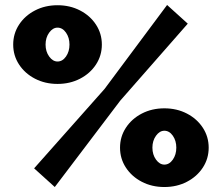

<svg xmlns="http://www.w3.org/2000/svg" viewBox="-20 -741 891 771"><path d="M117 -65 400 -384 651 -721 734 -646 463 -337 200 10ZM211 -404Q161 -404 120.5 -425Q80 -446 56.5 -482Q33 -518 33 -562Q33 -606 56.5 -642Q80 -678 120.5 -699Q161 -720 211 -720Q261 -720 301.5 -699Q342 -678 365.5 -642Q389 -606 389 -562Q389 -518 365.5 -482Q342 -446 301.5 -425Q261 -404 211 -404ZM211 -494Q231 -494 245 -514Q259 -534 259 -562Q259 -590 245 -610Q231 -630 211 -630Q192 -630 177.5 -610Q163 -590 163 -562Q163 -534 177.5 -514Q192 -494 211 -494ZM640 10Q590 10 549.5 -11Q509 -32 485.5 -68Q462 -104 462 -148Q462 -192 485.5 -228Q509 -264 549.5 -285Q590 -306 640 -306Q690 -306 730.5 -285Q771 -264 794.5 -228Q818 -192 818 -148Q818 -104 794.5 -68Q771 -32 730.5 -11Q690 10 640 10ZM640 -80Q660 -80 674 -100Q688 -120 688 -148Q688 -176 674 -196Q660 -216 640 -216Q621 -216 606.5 -196Q592 -176 592 -148Q592 -120 606.5 -100Q621 -80 640 -80Z"/></svg>

Font: Raleway Black
Style: Regular
Weight: 900
Designer: Matt McInerney, Pablo Impallari, Rodrigo Fuenzalida
Foundry: Matt McInerney, Pablo Impallari, Rodrigo Fuenzalida
Version: Version 4.026